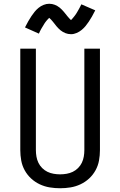

<svg xmlns="http://www.w3.org/2000/svg" viewBox="-20 -994 640 1022"><path d="M300 8Q272 8 244.5 3.5Q217 -1 191.5 -13Q166 -25 145.5 -44Q125 -63 111.5 -87.5Q98 -112 93 -139.5Q88 -167 88 -195V-735H171V-195Q171 -178 174 -160.5Q177 -143 184.5 -127.5Q192 -112 204.5 -99.5Q217 -87 232.5 -79.5Q248 -72 265.5 -69Q283 -66 300 -66Q317 -66 334.5 -69Q352 -72 367.5 -79.5Q383 -87 395.5 -99.5Q408 -112 415.5 -127.5Q423 -143 426 -160.5Q429 -178 429 -195V-735H512V-195Q512 -167 507 -139.5Q502 -112 488.5 -87.5Q475 -63 454.5 -44Q434 -25 408.5 -13Q383 -1 355.5 3.5Q328 8 300 8ZM358 -812Q350 -812 342.5 -813.5Q335 -815 328.5 -817.5Q322 -820 315 -824Q308 -828 302.5 -832.5Q297 -837 291 -843Q285 -849 280.5 -854.5Q276 -860 271.5 -866Q267 -872 261.5 -878.5Q256 -885 251.5 -890Q247 -895 242 -899Q240 -897 236 -893Q232 -889 230 -886.5Q228 -884 225.5 -881Q223 -878 220.5 -874.5Q218 -871 215.5 -867Q213 -863 210.5 -858.5Q208 -854 205 -849.5Q202 -845 199 -839.5Q196 -834 193 -828Q190 -822 187 -815L113 -848Q122 -866 130.5 -881Q139 -896 147.5 -908.5Q156 -921 164.5 -931.5Q173 -942 185 -952Q197 -962 212 -968Q227 -974 242 -974Q250 -974 257.5 -972.5Q265 -971 271.5 -968.5Q278 -966 285 -962Q292 -958 297.5 -953.5Q303 -949 309 -943Q315 -937 319.5 -931.5Q324 -926 328.5 -920.5Q333 -915 338.5 -908Q344 -901 348.5 -896.5Q353 -892 358 -887Q360 -889 364 -893.5Q368 -898 370 -900.5Q372 -903 374.5 -906Q377 -909 379.5 -912.5Q382 -916 384.5 -919.5Q387 -923 389.5 -927.5Q392 -932 395 -937Q398 -942 401 -947.5Q404 -953 407 -959Q410 -965 413 -971L487 -939Q478 -921 469.5 -906Q461 -891 452.5 -878.5Q444 -866 435.5 -855.5Q427 -845 415 -835Q403 -825 388 -818.5Q373 -812 358 -812Z"/></svg>

Font: Iosevka Curly Extended
Style: Regular
Weight: 400
Width: 7
Monospace: yes
Designer: Belleve Invis
Foundry: Belleve Invis
Version: Version 11.1.0; ttfautohint (v1.8.3)